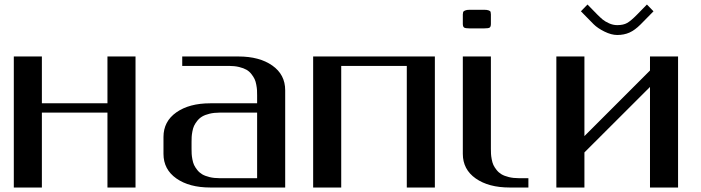

<svg xmlns="http://www.w3.org/2000/svg" viewBox="-20 -835 3123 855"><path d="M583.5 -583.5V0H458.5V-333.5H166.5V0H41.5V-583.5H166.5V-375H458.5V-583.5Z M791.5 -541.5V-583.5H1041.5Q1135.3 -583.5 1192.6 -543.2Q1250 -502.9 1250 -433.1V0H916.5Q822.8 0 765.4 -40.3Q708 -80.6 708 -149.9V-225.1Q708 -294.4 765.4 -334.7Q822.8 -375 916.5 -375H1125V-410.6Q1125 -423.8 1124.5 -433.3Q1124 -442.9 1121.3 -457.5Q1118.7 -472.2 1113.8 -482.7Q1108.9 -493.2 1099.6 -505.1Q1090.3 -517.1 1077.6 -524.4Q1064.9 -531.7 1044.9 -536.6Q1024.9 -541.5 1000 -541.5ZM1125 -41.5V-333.5H958Q933.1 -333.5 913.1 -328.6Q893.1 -323.7 880.4 -316.2Q867.7 -308.6 858.4 -296.9Q849.1 -285.2 844.2 -274.7Q839.4 -264.2 836.7 -249.5Q834 -234.9 833.5 -225.1Q833 -215.3 833 -202.1V-172.9Q833 -159.7 833.5 -149.9Q834 -140.1 836.7 -125.5Q839.4 -110.8 844.2 -100.3Q849.1 -89.8 858.4 -78.1Q867.7 -66.4 880.4 -58.8Q893.1 -51.3 913.1 -46.4Q933.1 -41.5 958 -41.5Z M1916.5 -583.5V0H1791.5V-541.5H1499.5V0H1374.5V-583.5Z M2166 -771V-729Q2166 -716.8 2161.1 -712.6Q2156.2 -708.5 2134.8 -708.5H2072.3Q2051.8 -708.5 2046.4 -712.6Q2041 -716.8 2041 -729V-771Q2041.5 -778.3 2042.5 -781.5Q2043.5 -784.7 2050.5 -788.1Q2057.6 -791.5 2072.3 -791.5H2134.8Q2149.4 -791.5 2156.5 -788.6Q2163.6 -785.6 2164.6 -782.5Q2165.5 -779.3 2166 -771ZM2166 -583.5V-172.9Q2166 -159.7 2166.5 -149.9Q2167 -140.1 2169.7 -125.5Q2172.4 -110.8 2177.2 -100.3Q2182.1 -89.8 2191.4 -78.1Q2200.7 -66.4 2213.4 -58.8Q2226.1 -51.3 2246.1 -46.4Q2266.1 -41.5 2291 -41.5H2333V0H2249.5Q2155.8 0 2098.4 -40.3Q2041 -80.6 2041 -149.9V-583.5Z M2890.1 -784.7 2832.5 -726.1Q2807.1 -700.7 2783 -689.9Q2758.8 -679.2 2728.5 -679.2Q2702.6 -679.2 2671.9 -694.3Q2641.1 -709.5 2623.5 -727.1L2566.9 -784.7L2596.2 -814.9L2640.1 -770Q2653.3 -756.8 2663.8 -748Q2674.3 -739.3 2692.1 -731.2Q2710 -723.1 2728.5 -723.1Q2755.9 -723.1 2772.7 -732.7Q2789.6 -742.2 2816.9 -770L2860.8 -814.9ZM2999.5 -583.5V0H2874.5V-447.8L2582.5 -156.2V0H2457.5V-583.5H2582.5V-229L2874.5 -521V-583.5Z"/></svg>

Font: Gputeks
Style: Bold
Weight: 600
Width: 8
Version: Version 0.9